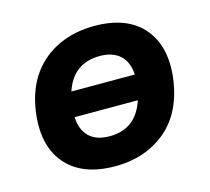

<svg xmlns="http://www.w3.org/2000/svg" viewBox="-82 -613 785 719"><g transform="rotate(-15 310.0 -253.0)"><path d="M282 11Q152 11 89.5 -64Q27 -139 47 -270Q60 -352 100.5 -406.5Q141 -461 202.5 -489Q264 -517 340 -517Q469 -517 531 -442Q593 -367 573 -237Q553 -115 474 -52Q395 11 282 11ZM331 -403Q280 -403 245.5 -378Q211 -353 194 -302H440Q437 -352 408.5 -377.5Q380 -403 331 -403ZM290 -103Q392 -103 426 -206H181Q183 -157 210.5 -130Q238 -103 290 -103Z"/></g></svg>

Font: Winston
Style: Bold Italic
Weight: 700
Italic angle: -9°
Designer: Original fonts by Vernon Adams / Changes by Cristiano Sobral
Foundry: Original fonts by Vernon Adams / Changes by Cristiano Sobral
Version: Version 2.503;July 17, 2020;FontCreator 13.0.0.2655 64-bit